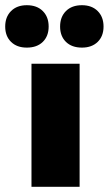

<svg xmlns="http://www.w3.org/2000/svg" viewBox="-52 -718 418 738"><path d="M69 0V-473H254V0ZM51 -535Q13 -535 -9.5 -557Q-32 -579 -32 -616Q-32 -653 -9.5 -675.5Q13 -698 51 -698Q90 -698 112.5 -675.5Q135 -653 135 -616Q135 -579 112.5 -557Q90 -535 51 -535ZM263 -535Q224 -535 201.5 -557Q179 -579 179 -616Q179 -653 201.5 -675.5Q224 -698 263 -698Q301 -698 323.5 -675.5Q346 -653 346 -616Q346 -579 323.5 -557Q301 -535 263 -535Z"/></svg>

Font: Ysabeau SC Black
Style: Regular
Weight: 900
Designer: Christian Thalmann (Catharsis Fonts)
Version: Version 2.001;gftools[0.9.30]; featfreeze: smcp